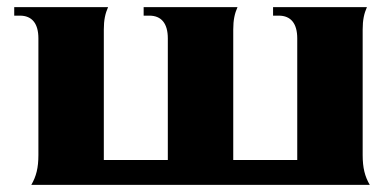

<svg xmlns="http://www.w3.org/2000/svg" viewBox="-20 -520 1100 540"><path d="M68 0H1020C1006 -24 1000 -48 1000 -84V-437C1000 -464 1004 -482 1012 -500H748V-476H764C798 -476 816 -454 816 -412V-70H636V-437C636 -464 640 -482 648 -500H384V-476H400C434 -476 452 -454 452 -412V-70H272V-437C272 -464 276 -482 284 -500H20V-476H36C70 -476 88 -454 88 -412V-84C88 -48 82 -24 68 0Z"/></svg>

Font: Sinistre Bold
Style: Regular
Weight: 900
Designer: Jules Durand
Foundry: Collletttivo
Version: Version 69.420;Glyphs 3.2 (3217)